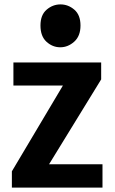

<svg xmlns="http://www.w3.org/2000/svg" viewBox="-20 -853 523 873"><path d="M446 -106V0H34V-74L266 -464H41V-569H440V-492L203 -106ZM164 -737Q164 -785 192 -809Q220 -833 255 -833Q290 -833 318 -809Q346 -785 346 -737Q346 -689 317.5 -663.5Q289 -638 254 -638Q219 -638 191.5 -663Q164 -688 164 -737Z"/></svg>

Font: Yaldevi
Style: Bold
Weight: 700
Designer: Sol Matas, Rajitha Manaperi, Kosala Senevirathne
Foundry: Mooniak
Version: Version 1.100